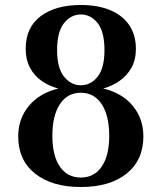

<svg xmlns="http://www.w3.org/2000/svg" viewBox="-20 -735 648 770"><path d="M555 -188Q555 -93 488 -39Q421 15 304 15Q188 15 120.5 -39Q53 -93 53 -188Q53 -259 96 -310.5Q139 -362 214 -380Q179 -389 148.5 -409.5Q118 -430 100.5 -463Q83 -496 83 -539Q83 -625 143 -670Q203 -715 304 -715Q372 -715 421.5 -694.5Q471 -674 498 -634.5Q525 -595 525 -539Q525 -496 507.5 -464Q490 -432 460 -411Q430 -390 394 -380Q470 -362 512.5 -310.5Q555 -259 555 -188ZM399 -534Q399 -608 371.5 -642.5Q344 -677 304 -677Q265 -677 237 -642.5Q209 -608 209 -534Q209 -462 237 -427.5Q265 -393 304 -393Q344 -393 371.5 -427.5Q399 -462 399 -534ZM418 -190Q418 -271 388 -317Q358 -363 304 -363Q250 -363 220 -317Q190 -271 190 -190Q190 -111 220 -67Q250 -23 304 -23Q358 -23 388 -67Q418 -111 418 -190Z"/></svg>

Font: Poltawski Nowy Medium
Style: Regular
Weight: 500
Version: Version 1.001;gftools[0.9.25]